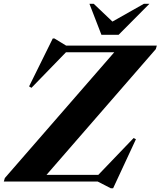

<svg xmlns="http://www.w3.org/2000/svg" viewBox="-53 -955 845 1010"><path d="M772 -715 766.5 -696.5 191.5 -35H464L650 -229L662 -222.5L542 35.5H530L461 0H-33L-27.5 -18.5L548 -680H294L112.5 -493L100 -500.5L224.5 -752.5H233.5L295 -715ZM733 -935 571 -772H480.5L417.5 -935H440L538.5 -841.5L704 -935Z"/></svg>

Font: Newsreader 72pt
Style: Bold Italic
Weight: 700
Italic angle: -17°
Designer: Hugues Gentile
Foundry: Production Type
Version: Version 1.003; ttfautohint (v1.8.3)